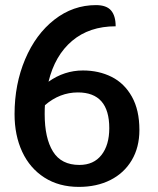

<svg xmlns="http://www.w3.org/2000/svg" viewBox="-20 -725 617 752"><path d="M526 -216Q526 -148 496 -97.5Q466 -47 412.5 -20Q359 7 289 7Q211 7 154 -29.5Q97 -66 67 -130.5Q37 -195 37 -278Q37 -395 78.5 -493Q120 -591 193 -648Q266 -705 356 -705Q397 -705 415 -684Q433 -663 433 -622Q330 -622 262.5 -565Q195 -508 170 -405Q232 -449 305 -449Q367 -449 417 -424Q467 -399 496.5 -346.5Q526 -294 526 -216ZM408 -223Q408 -363 285 -363Q214 -363 156 -313Q155 -302 155 -278Q155 -184 187.5 -131.5Q220 -79 291 -79Q347 -79 377.5 -118Q408 -157 408 -223Z"/></svg>

Font: Krub SemiBold
Style: Regular
Weight: 600
Version: Version 1.000; ttfautohint (v1.6)